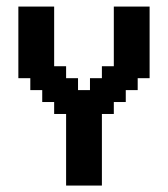

<svg xmlns="http://www.w3.org/2000/svg" viewBox="-20 -576 521 596"><path d="M222.2 -296.3H259.3V-333.3H296.3V-370.4H333.3V-555.6H444.4V-333.3H407.4V-296.3H370.4V-259.3H333.3V-222.2H296.3V0H185.2V-222.2H148.1V-259.3H111.1V-296.3H74.1V-333.3H37V-555.6H148.1V-370.4H185.2V-333.3H222.2Z"/></svg>

Font: Jersey 15
Style: Regular
Weight: 400
Designer: Sarah Cadigan-Fried
Version: Version 1.001; ttfautohint (v1.8.4.7-5d5b)